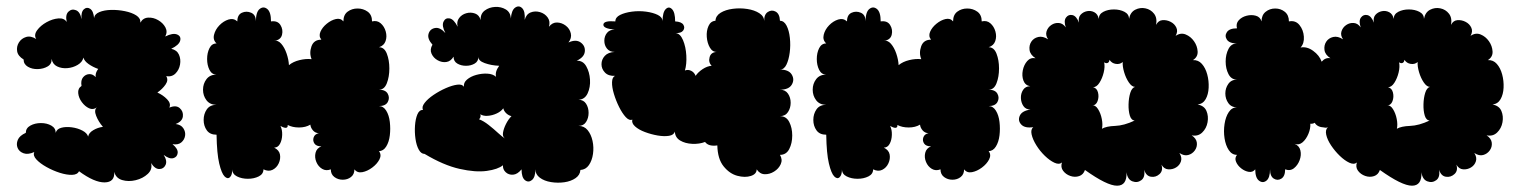

<svg xmlns="http://www.w3.org/2000/svg" viewBox="-20 -563 4817 610"><path d="M231 -19Q226 -8 209 -7.5Q192 -7 170 -14Q148 -21 127.5 -32.5Q107 -44 95.5 -56.5Q84 -69 89 -80Q69 -71 55 -76Q41 -81 36 -93Q31 -105 36.5 -118.5Q42 -132 62 -141Q62 -156 76.5 -164Q91 -172 110 -172Q129 -172 143 -164Q157 -156 157 -141Q160 -153 174.5 -157Q189 -161 208 -158.5Q227 -156 242 -148Q257 -140 260 -129Q262 -141 276.5 -149.5Q291 -158 307 -160Q293 -176 285.5 -195Q278 -214 288 -222Q276 -213 263 -219Q250 -225 240 -238.5Q230 -252 228.5 -267Q227 -282 239 -290Q236 -308 244 -317.5Q252 -327 263.5 -327.5Q275 -328 284 -318Q282 -331 292 -344Q275 -350 261.5 -359.5Q248 -369 245 -380Q242 -366 227 -357Q212 -348 194 -346.5Q176 -345 161.5 -352Q147 -359 144 -376Q145 -360 131.5 -352Q118 -344 100 -343.5Q82 -343 68.5 -351Q55 -359 55 -374Q37 -385 34.5 -400Q32 -415 40 -428Q48 -441 63 -445.5Q78 -450 95 -439Q87 -452 98 -467Q109 -482 128 -492.5Q147 -503 165.5 -504.5Q184 -506 192 -493Q187 -516 197.5 -526Q208 -536 221.5 -530.5Q235 -525 239 -502Q237 -525 246.5 -533.5Q256 -542 266.5 -535Q277 -528 279 -505Q280 -518 295.5 -524.5Q311 -531 333 -531.5Q355 -532 377 -527.5Q399 -523 413 -514Q427 -505 426 -491Q434 -506 450.5 -507Q467 -508 482.5 -499Q498 -490 505.5 -476Q513 -462 505 -447Q529 -459 542.5 -453.5Q556 -448 552.5 -434Q549 -420 524 -408Q542 -404 548.5 -389.5Q555 -375 552 -358Q549 -341 537.5 -329.5Q526 -318 508 -321Q516 -309 506 -294.5Q496 -280 480 -269Q498 -261 511 -247.5Q524 -234 518 -221Q539 -230 551 -219.5Q563 -209 561 -193Q559 -177 538 -169Q555 -167 562.5 -155.5Q570 -144 568 -131.5Q566 -119 556 -110.5Q546 -102 528 -105Q546 -90 544.5 -77Q543 -64 530.5 -60.5Q518 -57 500 -71Q512 -52 506 -39Q500 -26 486 -26Q472 -26 460 -45Q465 -25 449.5 -10.5Q434 4 411 9.5Q388 15 368 9Q348 3 343 -17Q345 16 312.5 16.5Q280 17 231 -19Z M668 -135Q647 -135 637 -149Q627 -163 627 -182Q627 -201 637 -215.5Q647 -230 668 -230Q647 -230 636 -244.5Q625 -259 625 -278Q625 -297 636 -311.5Q647 -326 668 -326Q653 -326 645.5 -341Q638 -356 638 -375.5Q638 -395 645.5 -410Q653 -425 668 -425Q656 -436 660 -452.5Q664 -469 677 -482.5Q690 -496 706 -501Q722 -506 734 -495Q734 -516 748.5 -522.5Q763 -529 778 -522.5Q793 -516 793 -495Q793 -525 805 -534.5Q817 -544 829 -534.5Q841 -525 841 -495Q862 -498 871 -483.5Q880 -469 876 -452.5Q872 -436 851 -433Q863 -436 873.5 -424Q884 -412 890.5 -393Q897 -374 898 -356Q911 -367 931.5 -372Q952 -377 970 -375Q962 -394 969.5 -415.5Q977 -437 1001 -437Q992 -448 998 -462Q1004 -476 1018 -487.5Q1032 -499 1047 -502.5Q1062 -506 1071 -495Q1071 -516 1084.5 -526Q1098 -536 1116 -536Q1134 -536 1148 -526Q1162 -516 1162 -495Q1178 -499 1189.5 -489Q1201 -479 1205.5 -463Q1210 -447 1205 -432.5Q1200 -418 1184 -413Q1201 -413 1209 -392.5Q1217 -372 1217 -345.5Q1217 -319 1209 -298.5Q1201 -278 1184 -278Q1205 -278 1212 -265Q1219 -252 1212 -239Q1205 -226 1184 -226Q1198 -226 1207 -211.5Q1216 -197 1218.5 -175.5Q1221 -154 1218.5 -133Q1216 -112 1207 -97.5Q1198 -83 1184 -83Q1193 -71 1185.5 -56.5Q1178 -42 1162.5 -30.5Q1147 -19 1131 -16Q1115 -13 1106 -25Q1106 -9 1095 -0.5Q1084 8 1069 8Q1054 8 1042.5 -0.5Q1031 -9 1031 -25Q1016 -19 1003.5 -26.5Q991 -34 985 -48.5Q979 -63 982.5 -77.5Q986 -92 1001 -98Q985 -98 979 -107Q973 -116 976.5 -126.5Q980 -137 993 -140Q982 -140 974.5 -148.5Q967 -157 966 -167Q951 -158 930 -158Q909 -158 894 -166Q895 -158 889 -157Q883 -156 871 -163Q877 -151 876.5 -134.5Q876 -118 869.5 -106Q863 -94 851 -94Q867 -86 869.5 -72Q872 -58 865.5 -44Q859 -30 846 -23.5Q833 -17 817 -25Q817 -10 802 -2.5Q787 5 767.5 5Q748 5 733 -2.5Q718 -10 718 -25Q718 -7 710.5 0Q703 7 693.5 -2.5Q684 -12 676.5 -43.5Q669 -75 668 -135Z M1329 -74Q1318 -74 1310.5 -87.5Q1303 -101 1300 -122Q1297 -143 1298.5 -164Q1300 -185 1306 -199.5Q1312 -214 1324 -214Q1319 -223 1329 -236Q1339 -249 1357.5 -261.5Q1376 -274 1396.5 -283Q1417 -292 1433 -294Q1449 -296 1454 -287Q1452 -300 1463.5 -310Q1475 -320 1493 -325Q1511 -330 1528.5 -329Q1546 -328 1556 -319Q1552 -335 1566 -354Q1541 -355 1520 -362.5Q1499 -370 1500 -383Q1500 -368 1488 -361Q1476 -354 1460.5 -354Q1445 -354 1433 -361Q1421 -368 1421 -383Q1412 -368 1398 -366Q1384 -364 1370.5 -371.5Q1357 -379 1351 -392.5Q1345 -406 1354 -421Q1337 -440 1341.5 -455.5Q1346 -471 1362 -474Q1378 -477 1395 -458Q1383 -481 1389 -494Q1395 -507 1408.5 -504.5Q1422 -502 1434 -478Q1430 -494 1438.5 -505.5Q1447 -517 1461.5 -521Q1476 -525 1489.5 -520Q1503 -515 1507 -499Q1506 -519 1520 -529.5Q1534 -540 1553 -541Q1572 -542 1587 -533Q1602 -524 1603 -504Q1605 -531 1617 -539Q1629 -547 1639 -537Q1649 -527 1647 -500Q1652 -518 1666 -523.5Q1680 -529 1695.5 -524.5Q1711 -520 1720 -507.5Q1729 -495 1724 -478Q1735 -492 1750 -491.5Q1765 -491 1777.5 -481.5Q1790 -472 1793.5 -457Q1797 -442 1786 -428Q1810 -439 1825 -428Q1840 -417 1838 -399Q1836 -381 1812 -370Q1832 -371 1842.5 -352.5Q1853 -334 1854.5 -310Q1856 -286 1847 -266.5Q1838 -247 1818 -246Q1834 -246 1842 -233.5Q1850 -221 1850 -204.5Q1850 -188 1842 -175.5Q1834 -163 1818 -163Q1836 -163 1847 -149.5Q1858 -136 1862.5 -115.5Q1867 -95 1864 -74Q1861 -53 1851 -38.5Q1841 -24 1824 -23Q1823 -7 1808.5 3Q1794 13 1773 16Q1752 19 1730.5 15.5Q1709 12 1695 1.5Q1681 -9 1681 -25Q1681 0 1670 9Q1659 18 1648 9.5Q1637 1 1637 -25Q1624 -9 1610 -8Q1596 -7 1586.5 -16Q1577 -25 1578 -38Q1562 -25 1526.5 -20Q1491 -15 1440 -26.5Q1389 -38 1329 -74ZM1585 -123Q1576 -128 1578 -141Q1580 -154 1587.5 -169Q1595 -184 1605 -194Q1596 -196 1588.5 -203Q1581 -210 1579 -219Q1572 -209 1558 -202.5Q1544 -196 1529.5 -195Q1515 -194 1506 -200Q1509 -191 1502 -184Q1516 -179 1532.5 -166Q1549 -153 1563 -140Q1577 -127 1585 -123Z M2259 -101Q2231 -97 2220 -112Q2202 -105 2179.5 -106Q2157 -107 2141 -116.5Q2125 -126 2124 -145Q2121 -134 2105.5 -131.5Q2090 -129 2069.5 -132.5Q2049 -136 2029 -143.5Q2009 -151 1997.5 -161.5Q1986 -172 1989 -183Q1979 -179 1968 -191Q1957 -203 1947 -223Q1937 -243 1930.5 -264.5Q1924 -286 1924.5 -302Q1925 -318 1934 -322Q1913 -321 1902 -332.5Q1891 -344 1891 -359Q1891 -374 1901.5 -385.5Q1912 -397 1933 -398Q1917 -398 1908.5 -408.5Q1900 -419 1900 -433.5Q1900 -448 1908.5 -458.5Q1917 -469 1933 -469Q1896 -472 1897 -485Q1898 -498 1935 -495Q1935 -508 1950 -515.5Q1965 -523 1987.5 -526Q2010 -529 2032.5 -526Q2055 -523 2070 -515.5Q2085 -508 2085 -495Q2085 -524 2095 -534Q2105 -544 2115 -534Q2125 -524 2125 -495Q2145 -494 2151 -484.5Q2157 -475 2150.5 -466Q2144 -457 2126 -458Q2141 -457 2150 -435.5Q2159 -414 2160.5 -386.5Q2162 -359 2156 -339Q2166 -343 2176 -338Q2186 -333 2190 -322Q2198 -334 2212.5 -343.5Q2227 -353 2241 -354Q2230 -365 2234.5 -381.5Q2239 -398 2259 -398Q2244 -397 2235.5 -411.5Q2227 -426 2225.5 -445.5Q2224 -465 2231 -480.5Q2238 -496 2253 -497Q2254 -513 2269.5 -522.5Q2285 -532 2308 -535Q2331 -538 2354 -534.5Q2377 -531 2392.5 -521Q2408 -511 2408 -495Q2407 -517 2419.5 -525Q2432 -533 2444.5 -526Q2457 -519 2458 -497Q2471 -497 2479 -481.5Q2487 -466 2489.5 -442.5Q2492 -419 2489 -396Q2486 -373 2478.5 -357.5Q2471 -342 2458 -342Q2486 -342 2495.5 -326Q2505 -310 2495.5 -294Q2486 -278 2458 -278Q2475 -278 2483.5 -265.5Q2492 -253 2492 -236.5Q2492 -220 2483.5 -207Q2475 -194 2458 -194Q2478 -194 2487.5 -175.5Q2497 -157 2497 -132.5Q2497 -108 2487.5 -89.5Q2478 -71 2458 -71Q2467 -56 2460.5 -41.5Q2454 -27 2439.5 -18Q2425 -9 2409.5 -9.5Q2394 -10 2384 -25Q2384 -10 2365.5 -4Q2347 2 2322.5 -4.5Q2298 -11 2279 -34.5Q2260 -58 2259 -101Z M2605 -135Q2584 -135 2574 -149Q2564 -163 2564 -182Q2564 -201 2574 -215.5Q2584 -230 2605 -230Q2584 -230 2573 -244.5Q2562 -259 2562 -278Q2562 -297 2573 -311.5Q2584 -326 2605 -326Q2590 -326 2582.5 -341Q2575 -356 2575 -375.5Q2575 -395 2582.5 -410Q2590 -425 2605 -425Q2593 -436 2597 -452.5Q2601 -469 2614 -482.5Q2627 -496 2643 -501Q2659 -506 2671 -495Q2671 -516 2685.5 -522.5Q2700 -529 2715 -522.5Q2730 -516 2730 -495Q2730 -525 2742 -534.5Q2754 -544 2766 -534.5Q2778 -525 2778 -495Q2799 -498 2808 -483.5Q2817 -469 2813 -452.5Q2809 -436 2788 -433Q2800 -436 2810.5 -424Q2821 -412 2827.5 -393Q2834 -374 2835 -356Q2848 -367 2868.5 -372Q2889 -377 2907 -375Q2899 -394 2906.5 -415.5Q2914 -437 2938 -437Q2929 -448 2935 -462Q2941 -476 2955 -487.5Q2969 -499 2984 -502.5Q2999 -506 3008 -495Q3008 -516 3021.5 -526Q3035 -536 3053 -536Q3071 -536 3085 -526Q3099 -516 3099 -495Q3115 -499 3126.5 -489Q3138 -479 3142.5 -463Q3147 -447 3142 -432.5Q3137 -418 3121 -413Q3138 -413 3146 -392.5Q3154 -372 3154 -345.5Q3154 -319 3146 -298.5Q3138 -278 3121 -278Q3142 -278 3149 -265Q3156 -252 3149 -239Q3142 -226 3121 -226Q3135 -226 3144 -211.5Q3153 -197 3155.5 -175.5Q3158 -154 3155.5 -133Q3153 -112 3144 -97.5Q3135 -83 3121 -83Q3130 -71 3122.5 -56.5Q3115 -42 3099.5 -30.5Q3084 -19 3068 -16Q3052 -13 3043 -25Q3043 -9 3032 -0.5Q3021 8 3006 8Q2991 8 2979.5 -0.5Q2968 -9 2968 -25Q2953 -19 2940.5 -26.5Q2928 -34 2922 -48.5Q2916 -63 2919.5 -77.5Q2923 -92 2938 -98Q2922 -98 2916 -107Q2910 -116 2913.5 -126.5Q2917 -137 2930 -140Q2919 -140 2911.5 -148.5Q2904 -157 2903 -167Q2888 -158 2867 -158Q2846 -158 2831 -166Q2832 -158 2826 -157Q2820 -156 2808 -163Q2814 -151 2813.5 -134.5Q2813 -118 2806.5 -106Q2800 -94 2788 -94Q2804 -86 2806.5 -72Q2809 -58 2802.5 -44Q2796 -30 2783 -23.5Q2770 -17 2754 -25Q2754 -10 2739 -2.5Q2724 5 2704.5 5Q2685 5 2670 -2.5Q2655 -10 2655 -25Q2655 -7 2647.5 0Q2640 7 2630.5 -2.5Q2621 -12 2613.5 -43.5Q2606 -75 2605 -135Z M3427 -23Q3422 -8 3408.5 -3.5Q3395 1 3380.5 -4Q3366 -9 3357.5 -20.5Q3349 -32 3354 -47Q3345 -39 3330 -46Q3315 -53 3299.5 -68Q3284 -83 3272.5 -101.5Q3261 -120 3257.5 -136Q3254 -152 3263 -159Q3236 -155 3224.5 -167.5Q3213 -180 3220 -195.5Q3227 -211 3254 -215Q3239 -215 3231.5 -226Q3224 -237 3223.5 -251.5Q3223 -266 3230.5 -277.5Q3238 -289 3253 -289Q3237 -292 3231.5 -307Q3226 -322 3229.5 -339.5Q3233 -357 3243.5 -369Q3254 -381 3270 -378Q3253 -389 3251 -404Q3249 -419 3256.5 -430.5Q3264 -442 3278.5 -445.5Q3293 -449 3310 -438Q3301 -451 3305 -463.5Q3309 -476 3320 -483.5Q3331 -491 3344 -490Q3357 -489 3366 -476Q3359 -497 3367 -507.5Q3375 -518 3387.5 -515Q3400 -512 3408 -491Q3405 -507 3413 -516Q3421 -525 3433.5 -527.5Q3446 -530 3457 -524Q3468 -518 3471 -503Q3471 -518 3485.5 -525.5Q3500 -533 3519 -533Q3538 -533 3552.5 -525.5Q3567 -518 3567 -503Q3571 -524 3586.5 -532Q3602 -540 3619 -536.5Q3636 -533 3646.5 -519.5Q3657 -506 3653 -484Q3660 -498 3673.5 -499Q3687 -500 3699.5 -493.5Q3712 -487 3717.5 -475Q3723 -463 3715 -449Q3731 -460 3747 -453.5Q3763 -447 3773.5 -432Q3784 -417 3785 -399.5Q3786 -382 3770 -372Q3787 -373 3798.5 -360Q3810 -347 3815.5 -326.5Q3821 -306 3820 -284.5Q3819 -263 3810.5 -248Q3802 -233 3785 -231Q3806 -227 3813 -210.5Q3820 -194 3816.5 -174.5Q3813 -155 3799.5 -142Q3786 -129 3766 -133Q3781 -123 3782.5 -109.5Q3784 -96 3776 -85Q3768 -74 3755 -70.5Q3742 -67 3727 -77Q3736 -63 3732 -50.5Q3728 -38 3716.5 -31Q3705 -24 3691.5 -25Q3678 -26 3670 -40Q3676 -21 3664 -10Q3652 1 3636.5 -1.5Q3621 -4 3615 -24Q3619 0 3606 9.5Q3593 19 3577.5 13Q3562 7 3559 -16Q3561 27 3529 27Q3497 27 3427 -23ZM3585 -180Q3574 -181 3569.5 -196Q3565 -211 3565.5 -231.5Q3566 -252 3571 -268Q3576 -284 3586 -287Q3576 -287 3566.5 -301Q3557 -315 3551.5 -333.5Q3546 -352 3547 -366Q3538 -358 3525 -360Q3512 -362 3505 -373Q3504 -365 3499 -363Q3494 -361 3488 -365Q3491 -351 3486.5 -332.5Q3482 -314 3473 -300Q3464 -286 3453 -286Q3465 -283 3468.5 -269Q3472 -255 3467 -241.5Q3462 -228 3449 -228Q3460 -230 3468.5 -216.5Q3477 -203 3480.5 -185Q3484 -167 3481 -154Q3495 -162 3523 -163Q3551 -164 3585 -180Z M4364 -23Q4359 -8 4345.5 -3.5Q4332 1 4317.5 -4Q4303 -9 4294.5 -20.5Q4286 -32 4291 -47Q4282 -39 4267 -46Q4252 -53 4236.5 -68Q4221 -83 4209 -101Q4197 -119 4193.5 -135Q4190 -151 4199 -159Q4193 -156 4187 -158Q4165 -159 4157 -173Q4151 -169 4143 -170Q4144 -155 4137 -138Q4130 -121 4118.5 -111Q4107 -101 4093 -106Q4108 -100 4111.5 -85Q4115 -70 4109 -54Q4103 -38 4091 -28.5Q4079 -19 4063 -25Q4063 -3 4051 4.5Q4039 12 4027 4.5Q4015 -3 4015 -25Q4015 2 4003.5 11Q3992 20 3980 11Q3968 2 3968 -25Q3960 -15 3947.5 -17Q3935 -19 3923.5 -28Q3912 -37 3907 -49Q3902 -61 3910 -71Q3894 -71 3884 -86Q3874 -101 3870.5 -123.5Q3867 -146 3870.5 -169Q3874 -192 3884 -207Q3894 -222 3910 -222Q3892 -222 3882.5 -235.5Q3873 -249 3873 -266Q3873 -283 3882.5 -296.5Q3892 -310 3910 -310Q3892 -310 3883 -327.5Q3874 -345 3874 -367.5Q3874 -390 3883 -407.5Q3892 -425 3910 -425Q3886 -425 3878 -437Q3870 -449 3878 -461Q3886 -473 3910 -473Q3906 -488 3915.5 -498.5Q3925 -509 3940.5 -513Q3956 -517 3970 -513Q3984 -509 3988 -495Q3988 -515 4001 -525.5Q4014 -536 4031.5 -536Q4049 -536 4062 -525.5Q4075 -515 4075 -495Q4096 -499 4108.5 -483.5Q4121 -468 4122.5 -446.5Q4124 -425 4112 -412Q4132 -416 4152 -401.5Q4172 -387 4179 -367Q4191 -381 4207 -378Q4190 -389 4188 -404Q4186 -419 4193.5 -430.5Q4201 -442 4215.5 -445.5Q4230 -449 4247 -438Q4238 -451 4242 -463.5Q4246 -476 4257 -483.5Q4268 -491 4281 -490Q4294 -489 4303 -476Q4296 -497 4304 -507.5Q4312 -518 4324.5 -515Q4337 -512 4345 -491Q4342 -507 4350 -516Q4358 -525 4370.5 -527.5Q4383 -530 4394 -524Q4405 -518 4408 -503Q4408 -518 4422.5 -525.5Q4437 -533 4456 -533Q4475 -533 4489.5 -525.5Q4504 -518 4504 -503Q4508 -524 4523.5 -532Q4539 -540 4556 -536.5Q4573 -533 4583.5 -519.5Q4594 -506 4590 -484Q4597 -498 4610.5 -499Q4624 -500 4636.5 -493.5Q4649 -487 4654.5 -475Q4660 -463 4652 -449Q4668 -460 4684 -453.5Q4700 -447 4710.5 -432Q4721 -417 4722 -399.5Q4723 -382 4707 -372Q4724 -373 4735.5 -360Q4747 -347 4752.5 -326.5Q4758 -306 4757 -284.5Q4756 -263 4747.5 -248Q4739 -233 4722 -231Q4743 -227 4750 -210.5Q4757 -194 4753.5 -174.5Q4750 -155 4736.5 -142Q4723 -129 4703 -133Q4718 -123 4719.5 -109.5Q4721 -96 4713 -85Q4705 -74 4692 -70.5Q4679 -67 4664 -77Q4673 -63 4669 -50.5Q4665 -38 4653.5 -31Q4642 -24 4628.5 -25Q4615 -26 4607 -40Q4613 -21 4601 -10Q4589 1 4573.5 -1.5Q4558 -4 4552 -24Q4556 0 4543 9.5Q4530 19 4514.5 13Q4499 7 4496 -16Q4498 27 4466 27Q4434 27 4364 -23ZM4522 -180Q4511 -181 4506.5 -196Q4502 -211 4502.5 -231.5Q4503 -252 4508 -268Q4513 -284 4523 -287Q4513 -287 4503.5 -301Q4494 -315 4488.5 -333.5Q4483 -352 4484 -366Q4475 -358 4462 -360Q4449 -362 4442 -373Q4441 -365 4436 -363Q4431 -361 4425 -365Q4428 -351 4423.5 -332.5Q4419 -314 4410 -300Q4401 -286 4390 -286Q4402 -283 4405.5 -269Q4409 -255 4404 -241.5Q4399 -228 4386 -228Q4397 -230 4405.5 -216.5Q4414 -203 4417.5 -185Q4421 -167 4418 -154Q4432 -162 4460 -163Q4488 -164 4522 -180Z"/></svg>

Font: Rubik Bubbles
Style: Regular
Weight: 400
Designer: Hubert and Fischer, NaN
Foundry: Hubert and Fischer, NaN
Version: Version 2.200